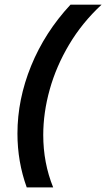

<svg xmlns="http://www.w3.org/2000/svg" viewBox="-20 -687 460 832"><path d="M95.8 125Q55.6 13.9 55.6 -108.3Q55.6 -256.2 114.9 -401.7Q174.3 -547.2 285.4 -666.7H420.1Q336.1 -588.9 279.9 -494.4Q223.6 -400 195.5 -299.3Q167.4 -198.6 167.4 -102.1Q167.4 18.8 210.4 125Z"/></svg>

Font: Afacad
Style: Bold Italic
Weight: 700
Italic angle: -14°
Designer: Kristian Moeller
Foundry: Dicotype
Version: Version 1.000; ttfautohint (v1.8.4.7-5d5b)